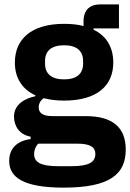

<svg xmlns="http://www.w3.org/2000/svg" viewBox="-20 -646 595 878"><path d="M555 38C555 -59 500 -115 372 -115H220C175 -115 157 -130 157 -155C157 -173 166 -188 180 -197C207 -190 238 -186 273 -186C425 -186 498 -255 498 -360C498 -427 469 -481 408 -510V-516H524V-626H441C391 -626 362 -602 362 -547V-527C336 -534 306 -537 273 -537C122 -537 48 -466 48 -360C48 -292 79 -239 142 -210V-206C93 -196 44 -168 44 -113C44 -68 70 -30 120 -21V-10C59 -2 22 32 22 90C22 166 89 212 271 212C485 212 555 149 555 38ZM416 58C416 96 386 114 306 114H246C166 114 136 96 136 58C136 42 142 24 155 11H335C394 11 416 28 416 58ZM273 -283C215 -283 186 -309 186 -355V-367C186 -413 215 -439 273 -439C331 -439 360 -413 360 -367V-355C360 -309 331 -283 273 -283Z"/></svg>

Font: IBM Plex Sans Thai Looped
Style: Bold
Weight: 700
Designer: Mike Abbink, Paul van der Laan, Pieter van Rosmalen, Ben Mitchell, Mark Frömberg
Foundry: Bold Monday
Version: Version 1.1